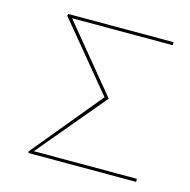

<svg xmlns="http://www.w3.org/2000/svg" viewBox="-76 -533 602 608"><g transform="rotate(15 225.0 -229.0)"><path d="M421 -448H91L269 -232L83 -10H421V0H68L67 -5L255 -233L74 -452L76 -458H421Z"/></g></svg>

Font: Ysabeau SC Hairline
Style: Regular
Weight: 100
Designer: Christian Thalmann (Catharsis Fonts)
Version: Version 0.003